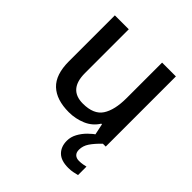

<svg xmlns="http://www.w3.org/2000/svg" viewBox="-206 -678 1043 1043"><g transform="rotate(45 315.0 -156.5)"><path d="M547 -539V0H462L447 -71H442Q416 -29 370 -9.5Q324 10 273 10Q178 10 128 -37Q78 -84 78 -186V-539H185V-202Q185 -77 294 -77Q377 -77 409 -126Q441 -175 441 -266V-539ZM456 115Q456 136 467.5 147Q479 158 499 158Q516 158 528.5 155.5Q541 153 550 151V216Q535 220 519.5 223Q504 226 484 226Q429 226 402 199Q375 172 375 127Q375 98 389.5 71Q404 44 426.5 21.5Q449 -1 472 -16L525 0Q492 32 474 58.5Q456 85 456 115Z"/></g></svg>

Font: Noto Sans Sinhala Medium
Style: Regular
Weight: 500
Designer: Jelle Bosma - Monotype Design Team
Foundry: Monotype Imaging Inc.
Version: Version 2.006; ttfautohint (v1.8.4.7-5d5b)